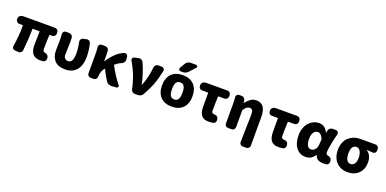

<svg xmlns="http://www.w3.org/2000/svg" viewBox="-6 -1861 6303 3137"><g transform="rotate(20 3145.5 -293.0)"><path d="M601.6 13.7Q508.8 13.7 467.8 -38.6Q426.8 -90.8 426.8 -186.5Q426.8 -201.2 429.2 -287.6Q431.6 -374 431.6 -422.9Q431.6 -429.7 424.8 -429.7H315.4Q307.6 -429.7 307.6 -422.9Q307.6 -276.4 285.2 -46.9Q283.2 -23.4 264.6 -7.8Q248 6.8 226.6 6.8Q224.6 6.8 222.7 6.8L158.2 2.9Q135.7 2 121.1 -15.6Q110.4 -30.3 110.4 -47.9Q110.4 -51.8 111.3 -56.6Q141.6 -242.2 141.6 -422.9Q141.6 -429.7 134.8 -429.7H76.2Q52.7 -429.7 35.6 -446.8Q18.6 -463.9 18.6 -487.3V-503.9Q18.6 -528.3 35.2 -546.4Q51.8 -564.5 76.2 -566.4L105.5 -569.3H650.4Q673.8 -569.3 690.9 -552.2Q708 -535.2 708 -511.7V-487.3Q708 -463.9 690.9 -446.8Q673.8 -429.7 650.4 -429.7H609.4Q601.6 -429.7 601.6 -422.9Q594.7 -326.2 594.7 -179.7Q594.7 -136.7 629.9 -130.9Q655.3 -127 673.8 -113.3Q692.4 -99.6 696.3 -77.1L699.2 -60.5Q700.2 -54.7 700.2 -48.8Q700.2 -30.3 689.5 -14.6Q676.8 6.8 652.3 10.7Q627 13.7 601.6 13.7Z M1032.2 13.7Q908.2 13.7 848.1 -52.7Q788.1 -119.1 788.1 -231.4Q788.1 -257.8 790 -311.5Q792 -365.2 792 -391.6Q792 -457 787.1 -511.7Q787.1 -514.6 787.1 -517.6Q787.1 -537.1 799.8 -551.8Q814.5 -569.3 836.9 -569.3H893.6Q918.9 -569.3 938.5 -552.7Q958 -536.1 960 -511.7Q961.9 -478.5 961.9 -426.8Q961.9 -409.2 958.5 -333.5Q955.1 -257.8 955.1 -215.8Q955.1 -175.8 976.6 -152.8Q998 -129.9 1032.2 -129.9Q1119.1 -129.9 1119.1 -292Q1119.1 -384.8 1096.7 -489.3Q1095.7 -496.1 1095.7 -502Q1095.7 -517.6 1104.5 -532.2Q1117.2 -552.7 1139.6 -557.6L1199.2 -570.3Q1206.1 -572.3 1212.9 -572.3Q1228.5 -572.3 1243.2 -563.5Q1263.7 -550.8 1269.5 -527.3Q1297.9 -405.3 1297.9 -299.8Q1297.9 -152.3 1229.5 -69.3Q1161.1 13.7 1032.2 13.7Z M1945.3 -43.9Q1952.1 -35.2 1952.1 -26.4Q1952.1 -20.5 1950.2 -13.7Q1943.4 2.9 1924.8 3.9L1838.9 9.8Q1835.9 9.8 1832 9.8Q1808.6 9.8 1787.1 0Q1762.7 -11.7 1748 -34.2Q1697.3 -111.3 1646.5 -214.8Q1643.6 -220.7 1638.7 -215.8Q1586.9 -162.1 1583 -57.6Q1582 -33.2 1565.4 -16.6Q1548.8 0 1525.4 0H1473.6Q1449.2 0 1432.6 -17.1Q1416 -34.2 1416 -57.6V-391.6Q1416 -453.1 1410.2 -511.7Q1409.2 -514.6 1409.2 -517.6Q1409.2 -537.1 1421.9 -551.8Q1436.5 -569.3 1459 -569.3H1520.5Q1545.9 -569.3 1564.9 -553.2Q1584 -537.1 1585.9 -511.7Q1588.9 -478.5 1588.9 -426.8V-333Q1588.9 -331.1 1590.8 -331.1Q1592.8 -331.1 1593.8 -333Q1720.7 -525.4 1855.5 -570.3Q1863.3 -572.3 1870.1 -572.3Q1883.8 -572.3 1895.5 -563.5Q1914.1 -548.8 1916 -525.4L1919.9 -474.6Q1920.9 -471.7 1920.9 -468.8Q1920.9 -448.2 1907.2 -430.7Q1893.6 -410.2 1869.1 -400.4Q1819.3 -380.9 1765.6 -335.9Q1759.8 -331.1 1762.7 -324.2Q1844.7 -169.9 1945.3 -43.9Z M2380.9 -49.8Q2367.2 -26.4 2344.2 -13.2Q2321.3 0 2293.9 0H2241.2Q2216.8 0 2197.8 -16.1Q2178.7 -32.2 2173.8 -56.6Q2127 -288.1 2003.9 -495.1Q1998 -505.9 1998 -515.6Q1998 -524.4 2002 -532.2Q2009.8 -551.8 2030.3 -555.7L2100.6 -571.3Q2108.4 -573.2 2117.2 -573.2Q2133.8 -573.2 2149.4 -565.4Q2171.9 -554.7 2182.6 -531.2Q2218.8 -456.1 2250 -357.9Q2281.2 -259.8 2295.9 -183.6Q2296.9 -180.7 2299.3 -180.7Q2301.8 -180.7 2302.7 -183.6Q2361.3 -323.2 2380.9 -511.7Q2383.8 -536.1 2401.9 -552.7Q2419.9 -569.3 2444.3 -569.3H2505.9Q2528.3 -569.3 2543 -551.8Q2553.7 -538.1 2553.7 -522.5Q2553.7 -517.6 2552.7 -512.7Q2528.3 -386.7 2488.8 -278.8Q2449.2 -170.9 2380.9 -49.8Z M2809.6 -168.9Q2831.1 -134.8 2876.5 -134.8Q2921.9 -134.8 2944.8 -168.9Q2967.8 -203.1 2967.8 -283.2Q2967.8 -363.3 2944.8 -397.5Q2921.9 -431.6 2876.5 -431.6Q2831.1 -431.6 2808.6 -397.5Q2786.1 -363.3 2786.1 -283.2Q2786.1 -203.1 2809.6 -168.9ZM3072.3 -83Q3002 -10.7 2877 -10.7Q2752 -10.7 2682.1 -82.5Q2612.3 -154.3 2612.3 -283.7Q2612.3 -413.1 2682.1 -485.4Q2752 -557.6 2877 -557.6Q3002 -557.6 3071.8 -485.4Q3141.6 -413.1 3141.6 -283.7Q3141.6 -154.3 3072.3 -83ZM3022.5 -790Q3039.1 -790 3045.9 -774.4Q3048.8 -768.6 3048.8 -763.7Q3048.8 -754.9 3042 -747.1L2950.2 -645.5Q2912.1 -602.5 2854.5 -602.5H2817.4Q2797.9 -602.5 2789.1 -619.1Q2784.2 -627 2784.2 -635.3Q2784.2 -643.6 2789.1 -652.3L2840.8 -740.2Q2854.5 -763.7 2877.9 -776.9Q2901.4 -790 2927.7 -790Z M3526.4 13.7Q3438.5 13.7 3400.4 -38.6Q3362.3 -90.8 3362.3 -186.5V-422.9Q3362.3 -429.7 3354.5 -429.7H3254.9Q3230.5 -429.7 3213.9 -446.8Q3197.3 -463.9 3197.3 -487.3V-503.9Q3197.3 -528.3 3213.9 -546.4Q3230.5 -564.5 3254.9 -566.4L3282.2 -569.3H3647.5Q3670.9 -569.3 3688 -552.2Q3705.1 -535.2 3705.1 -511.7V-487.3Q3705.1 -463.9 3688 -446.8Q3670.9 -429.7 3647.5 -429.7H3543Q3536.1 -429.7 3535.2 -422.9Q3529.3 -293 3529.3 -179.7Q3529.3 -129.9 3573.2 -129.9Q3577.1 -129.9 3581.1 -129.9Q3582 -129.9 3584 -129.9Q3606.4 -129.9 3625 -117.2Q3643.6 -104.5 3647.5 -82L3651.4 -62.5Q3652.3 -56.6 3652.3 -50.8Q3652.3 -33.2 3641.6 -17.6Q3628.9 2.9 3604.5 6.8Q3565.4 13.7 3526.4 13.7Z M4313.5 146.5Q4313.5 169.9 4296.4 187Q4279.3 204.1 4255.9 204.1H4191.4Q4167 204.1 4151.4 186.5Q4135.7 170.9 4135.7 148.4L4146.5 -328.1Q4146.5 -385.7 4132.8 -407.2Q4119.1 -428.7 4083 -428.7Q4056.6 -428.7 4034.7 -411.6Q4012.7 -394.5 3987.3 -358.4Q3983.4 -352.5 3983.4 -344.7V-55.7Q3983.4 -32.2 3966.3 -15.1Q3949.2 2 3925.8 2H3864.3Q3839.8 2 3823.2 -15.1Q3806.6 -32.2 3806.6 -55.7V-389.6Q3806.6 -450.2 3800.8 -509.8Q3799.8 -512.7 3799.8 -515.6Q3799.8 -535.2 3813.5 -549.8Q3828.1 -567.4 3850.6 -567.4H3893.6Q3918 -567.4 3936.5 -550.8Q3955.1 -534.2 3959 -509.8L3962.9 -472.7Q3962.9 -470.7 3965.3 -470.7Q3967.8 -470.7 3968.8 -472.7Q4009.8 -524.4 4051.3 -552.7Q4092.8 -581.1 4146.5 -581.1Q4234.4 -581.1 4273.9 -521.5Q4313.5 -461.9 4313.5 -349.6Z M4739.3 13.7Q4651.4 13.7 4613.3 -38.6Q4575.2 -90.8 4575.2 -186.5V-422.9Q4575.2 -429.7 4567.4 -429.7H4467.8Q4443.4 -429.7 4426.8 -446.8Q4410.2 -463.9 4410.2 -487.3V-503.9Q4410.2 -528.3 4426.8 -546.4Q4443.4 -564.5 4467.8 -566.4L4495.1 -569.3H4860.4Q4883.8 -569.3 4900.9 -552.2Q4918 -535.2 4918 -511.7V-487.3Q4918 -463.9 4900.9 -446.8Q4883.8 -429.7 4860.4 -429.7H4755.9Q4749 -429.7 4748 -422.9Q4742.2 -293 4742.2 -179.7Q4742.2 -129.9 4786.1 -129.9Q4790 -129.9 4793.9 -129.9Q4794.9 -129.9 4796.9 -129.9Q4819.3 -129.9 4837.9 -117.2Q4856.4 -104.5 4860.4 -82L4864.3 -62.5Q4865.2 -56.6 4865.2 -50.8Q4865.2 -33.2 4854.5 -17.6Q4841.8 2.9 4817.4 6.8Q4778.3 13.7 4739.3 13.7Z M5215.8 13.7Q5111.3 13.7 5049.3 -65.4Q4987.3 -144.5 4987.3 -282.2Q4987.3 -350.6 5008.3 -408.2Q5029.3 -465.8 5064 -503.4Q5098.6 -541 5144 -562Q5189.5 -583 5239.3 -583Q5339.8 -583 5392.6 -475.6Q5393.6 -473.6 5395.5 -473.6Q5397.5 -473.6 5397.5 -475.6L5404.3 -512.7Q5409.2 -537.1 5428.7 -553.2Q5448.2 -569.3 5472.7 -569.3H5533.2Q5555.7 -569.3 5569.3 -551.8Q5579.1 -539.1 5579.1 -524.4Q5579.1 -518.6 5578.1 -512.7Q5557.6 -426.8 5547.9 -384.3Q5538.1 -341.8 5527.3 -278.3Q5516.6 -214.8 5516.6 -180.7Q5516.6 -139.6 5551.8 -131.8Q5611.3 -119.1 5617.2 -80.1L5620.1 -62.5Q5621.1 -56.6 5621.1 -50.8Q5621.1 -31.2 5611.3 -14.6Q5598.6 6.8 5574.2 10.7Q5552.7 13.7 5527.3 13.7Q5465.8 13.7 5429.7 -6.8Q5393.6 -27.3 5377 -75.2Q5376 -78.1 5373.5 -78.1Q5371.1 -78.1 5370.1 -76.2Q5313.5 13.7 5215.8 13.7ZM5258.8 -131.8Q5294.9 -131.8 5324.2 -166Q5353.5 -200.2 5356.4 -248L5362.3 -337.9Q5363.3 -344.7 5360.4 -351.6Q5326.2 -438.5 5266.6 -438.5Q5226.6 -438.5 5197.8 -399.9Q5168.9 -361.3 5168.9 -285.2Q5168.9 -131.8 5258.8 -131.8Z M5942.4 13.7Q5825.2 13.7 5748.5 -63.5Q5671.9 -140.6 5671.9 -278.3Q5671.9 -348.6 5695.3 -405.8Q5718.8 -462.9 5758.3 -497.6Q5797.9 -532.2 5847.2 -550.8Q5896.5 -569.3 5951.2 -569.3H6221.7Q6245.1 -569.3 6262.2 -552.2Q6279.3 -535.2 6279.3 -511.7V-480.5Q6279.3 -458 6261.7 -442.4Q6247.1 -428.7 6227.5 -428.7Q6224.6 -428.7 6221.7 -429.7Q6171.9 -434.6 6121.1 -436.5Q6119.1 -436.5 6119.1 -434.1Q6119.1 -431.6 6121.1 -430.7Q6161.1 -406.2 6183.6 -358.9Q6206.1 -311.5 6206.1 -249Q6206.1 -128.9 6132.8 -57.6Q6059.6 13.7 5942.4 13.7ZM5945.3 -129.9Q5988.3 -129.9 6012.7 -166Q6037.1 -202.1 6037.1 -267.6Q6037.1 -335.9 6012.2 -380.4Q5987.3 -424.8 5945.3 -424.8Q5853.5 -424.8 5853.5 -278.3Q5853.5 -207 5877.4 -168.5Q5901.4 -129.9 5945.3 -129.9Z"/></g></svg>

Font: Gen Jyuu Gothic Heavy
Style: Bold
Weight: 900
Designer: [Source Han Sans]
Ryoko NISHIZUKA  (kana & ideographs); Paul D. Hunt (Latin, Greek & Cyrillic); Wenlong ZHANG  (bopomofo
Version: Version 1.002.20150607